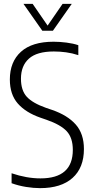

<svg xmlns="http://www.w3.org/2000/svg" viewBox="-20 -965 486 994"><path d="M187.5 9Q154 9 115 2.8Q76 -3.5 40 -16.5V-68Q118 -41.5 189.5 -41.5Q357 -41.5 357 -189Q357 -251.5 325.5 -285.5Q294 -319.5 220.5 -345L190 -355.5Q113.5 -382 72.2 -429Q31 -476 31 -553.5Q31 -645 88.5 -697Q146 -749 257.5 -749Q289 -749 324.2 -744.5Q359.5 -740 385.5 -731V-679.5Q353.5 -690 322 -694.2Q290.5 -698.5 258.5 -698.5Q171 -698.5 129.8 -661.5Q88.5 -624.5 88.5 -557.5Q88.5 -497.5 118.2 -464.5Q148 -431.5 218.5 -406.5L249.5 -396Q329.5 -368.5 372 -320.5Q414.5 -272.5 414.5 -193.5Q414.5 -96.5 355.5 -43.8Q296.5 9 187.5 9ZM199 -806 101.5 -945H149L226.5 -832.5L304 -945H351.5L254 -806Z"/></svg>

Font: Encode Sans Condensed Light
Style: Regular
Weight: 300
Width: 3
Designer: Multiple Designers
Foundry: Impallari Type
Version: Version 3.000; ttfautohint (v1.8.3) -l 8 -r 50 -G 200 -x 14 